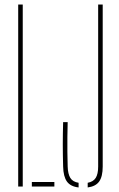

<svg xmlns="http://www.w3.org/2000/svg" viewBox="-20 -820 522 844"><path d="M60 0V-800H80V0ZM120 0V-20H219V0ZM325.5 4Q290 0 274.2 -22Q258.5 -44 257.5 -88Q256 -140.5 256 -185.5Q256 -230.5 257.5 -283H277.5Q276.5 -250.5 276.2 -218Q276 -185.5 276.2 -153Q276.5 -120.5 277.5 -88Q278.5 -55 289.2 -37.8Q300 -20.5 325.5 -16.5ZM365.5 4V-16.5Q390 -21 400.8 -38Q411.5 -55 411.5 -88V-800H431.5V-88Q431.5 -44 416 -22.2Q400.5 -0.5 365.5 4Z"/></svg>

Font: Big Shoulders Stencil Display Thin Thin
Style: Regular
Weight: 250
Version: Version 2.001